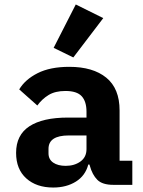

<svg xmlns="http://www.w3.org/2000/svg" viewBox="-20 -827 640 859"><path d="M487 0Q438 0 415.5 -22.5Q393 -45 382 -85L380 -91H375Q362 -41 319.5 -14.5Q277 12 218 12Q143 12 97.5 -29Q52 -70 52 -143Q52 -223 111.5 -262Q171 -301 284 -301H367V-327Q367 -373 345.5 -396.5Q324 -420 273 -420Q227 -420 197.5 -402Q168 -384 147 -355L66 -427Q92 -471 148 -499.5Q204 -528 290 -528Q396 -528 455.5 -479.5Q515 -431 515 -333V-108H572V0ZM274 -85Q313 -85 340 -104.5Q367 -124 367 -160V-221H288Q197 -221 197 -161V-141Q197 -114 218 -99.5Q239 -85 274 -85ZM308 -570 220 -613 319 -807 442 -746Z"/></svg>

Font: Lilex Nerd Font
Style: Bold
Weight: 700
Designer: Mike Abbink, Paul van der Laan, Pieter van Rosmalen, Mikhael Khrustik
Foundry: Mikhael Khrustik
Version: Version 2.400; ttfautohint (v1.8.4.7-5d5b);Nerd Fonts 3.3.0